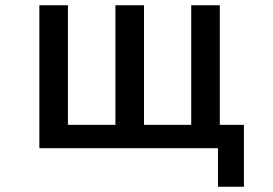

<svg xmlns="http://www.w3.org/2000/svg" viewBox="-20 -565 1040 732"><path d="M910 147H811V0H130V-545H239V-89H420V-545H529V-89H709V-545H818V-89H910Z"/></svg>

Font: IBM Plex Sans JP Medium
Style: Regular
Weight: 500
Designer: Mike Abbink; Paul van der Laan; Pieter van Rosmalen; Wujin Sim; Yejin Wi; Jinhee Kim; Boomi Park; Yona Kim; Kichan Ma
Foundry: Sandoll Inc.
Version: Version 1.001